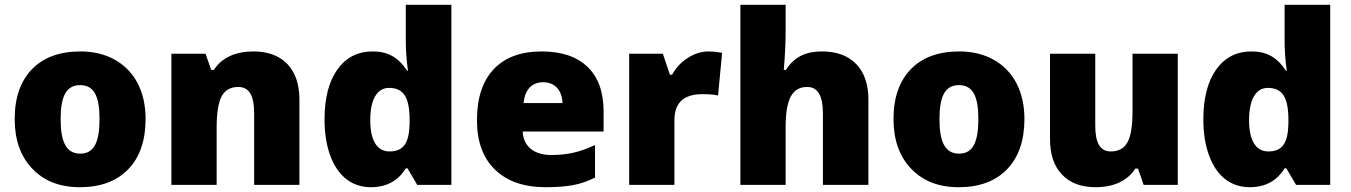

<svg xmlns="http://www.w3.org/2000/svg" viewBox="-20 -780 5698 810"><path d="M594.2 -277.8C594.2 -335.4 583 -385.7 560.5 -429.2C515.1 -515.1 428.7 -563 319.8 -563C231.9 -563 163.6 -538.1 115.2 -488.3C66.4 -438 42 -368.2 42 -277.8C42 -189.5 66.9 -119.6 116.7 -67.9C166 -16.1 232.9 9.8 316.9 9.8C404.3 9.8 472.7 -15.6 521.5 -66.4C569.8 -116.7 594.2 -187.5 594.2 -277.8ZM235.8 -277.8C235.8 -373 259.3 -420.9 317.9 -420.9C377.9 -420.9 399.9 -372.1 399.9 -277.8C399.9 -182.6 377.9 -131.8 318.8 -131.8C258.8 -131.8 235.8 -182.6 235.8 -277.8Z M1243.2 0V-359.9C1243.2 -424.3 1226.1 -474.1 1192.4 -509.8C1158.2 -545.4 1110.4 -563 1049.3 -563C974.6 -563 915 -537.1 882.3 -484.9H871.1L847.2 -553.2H703.1V0H894V-242.2C894 -304.7 901.4 -348.6 915.5 -374.5C929.7 -400.4 953.1 -413.1 985.4 -413.1C1032.2 -413.1 1052.2 -375.5 1052.2 -301.8V0Z M1544.9 9.8C1609.9 9.8 1659.2 -16.6 1691.9 -69.8H1699.2L1740.2 0H1884.3V-759.8H1691.9V-611.8C1691.9 -568.4 1694.8 -525.4 1701.2 -481.9H1697.3C1658.7 -540.5 1614.3 -563 1552.2 -563C1489.3 -563 1439.5 -537.6 1403.3 -486.8C1367.2 -436 1349.1 -365.7 1349.1 -275.9C1349.1 -217.8 1357.4 -166.5 1373.5 -123C1405.8 -35.6 1466.3 9.8 1544.9 9.8ZM1623 -141.1C1570.8 -141.1 1542 -187 1542 -272.9C1542 -360.4 1570.8 -409.2 1621.1 -409.2C1681.2 -409.2 1708 -371.6 1708 -273.9V-258.8C1706.1 -178.7 1684.1 -141.1 1623 -141.1Z M2283.2 9.8C2327.6 9.8 2365.7 6.8 2397.5 1C2429.2 -4.9 2460.4 -15.6 2490.2 -30.8V-168C2457.5 -152.8 2426.8 -142.1 2398.9 -135.7C2370.6 -129.4 2339.8 -126 2306.2 -126C2232.4 -126 2187.5 -163.1 2185.1 -225.1H2526.4V-310.1C2526.4 -391.6 2503.9 -454.6 2458.5 -498C2413.1 -541.5 2348.6 -563 2265.1 -563C2177.7 -563 2110.4 -538.1 2063 -488.3C2015.6 -438 1992.2 -366.2 1992.2 -272.9C1992.2 -182.6 2017.6 -112.8 2068.8 -64C2119.6 -14.6 2190.9 9.8 2283.2 9.8ZM2272 -433.1C2320.8 -433.1 2351.6 -398.4 2353 -345.2H2189C2194.3 -405.8 2227.1 -433.1 2272 -433.1Z M2968.3 -563C2939.5 -563 2910.6 -554.2 2882.3 -536.1C2853.5 -518.1 2831.5 -494.1 2815.4 -464.8H2806.2L2776.4 -553.2H2634.3V0H2825.2V-272C2825.2 -343.8 2860.8 -382.8 2944.3 -382.8C2972.2 -382.8 2993.7 -380.9 3009.3 -377L3026.4 -557.1L3015.6 -559.1C3000.5 -561.5 2984.9 -563 2968.3 -563Z M3643.6 0V-359.9C3643.6 -423.8 3626.5 -474.1 3592.3 -509.8C3557.6 -545.4 3509.8 -563 3447.8 -563C3381.3 -563 3332 -542 3295.4 -484.9H3286.6C3292 -547.4 3294.4 -603 3294.4 -651.9V-759.8H3103.5V0H3294.4V-243.2C3294.4 -364.7 3323.2 -413.1 3385.7 -413.1C3429.7 -413.1 3451.7 -376 3451.7 -301.8V0Z M4301.8 -277.8C4301.8 -335.4 4290.5 -385.7 4268.1 -429.2C4222.7 -515.1 4136.2 -563 4027.3 -563C3939.5 -563 3871.1 -538.1 3822.8 -488.3C3773.9 -438 3749.5 -368.2 3749.5 -277.8C3749.5 -189.5 3774.4 -119.6 3824.2 -67.9C3873.5 -16.1 3940.4 9.8 4024.4 9.8C4111.8 9.8 4180.2 -15.6 4229 -66.4C4277.3 -116.7 4301.8 -187.5 4301.8 -277.8ZM3943.4 -277.8C3943.4 -373 3966.8 -420.9 4025.4 -420.9C4085.4 -420.9 4107.4 -372.1 4107.4 -277.8C4107.4 -182.6 4085.4 -131.8 4026.4 -131.8C3966.3 -131.8 3943.4 -182.6 3943.4 -277.8Z M4948.7 0V-553.2H4757.8V-311C4757.8 -249.5 4751 -206.1 4736.8 -180.2C4722.7 -154.3 4699.2 -141.1 4666.5 -141.1C4619.6 -141.1 4600.6 -178.7 4600.6 -251V-553.2H4409.7V-192.9C4409.7 -128.4 4426.8 -78.6 4460.4 -43.5C4494.1 -7.8 4541.5 9.8 4602.5 9.8C4679.2 9.8 4737.8 -18.1 4769.5 -68.8H4780.8L4804.7 0Z M5252.4 9.8C5317.4 9.8 5366.7 -16.6 5399.4 -69.8H5406.7L5447.8 0H5591.8V-759.8H5399.4V-611.8C5399.4 -568.4 5402.3 -525.4 5408.7 -481.9H5404.8C5366.2 -540.5 5321.8 -563 5259.8 -563C5196.8 -563 5147 -537.6 5110.8 -486.8C5074.7 -436 5056.6 -365.7 5056.6 -275.9C5056.6 -217.8 5064.9 -166.5 5081.1 -123C5113.3 -35.6 5173.8 9.8 5252.4 9.8ZM5330.6 -141.1C5278.3 -141.1 5249.5 -187 5249.5 -272.9C5249.5 -360.4 5278.3 -409.2 5328.6 -409.2C5388.7 -409.2 5415.5 -371.6 5415.5 -273.9V-258.8C5413.6 -178.7 5391.6 -141.1 5330.6 -141.1Z"/></svg>

Font: Sahel Black
Style: Bold
Weight: 900
Foundry: Saber Rastikerdar (saber.rastikerdar@gmail.com)
Version: Version 3.4.0